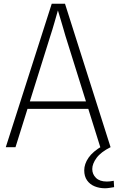

<svg xmlns="http://www.w3.org/2000/svg" viewBox="-20 -788 631 1028"><path d="M11 0 257 -768H328L572 0H517L330 -597Q326 -611 320.5 -630Q315 -649 309 -669Q303 -689 297.5 -707.5Q292 -726 288 -739H292Q288 -726 283 -707.5Q278 -689 272 -669Q266 -649 260.5 -630Q255 -611 250 -597L63 0ZM114 -205V-245H470V-205ZM542 220Q512 220 486.5 209.5Q461 199 446 177.5Q431 156 431 124Q431 90 454 56.5Q477 23 529 -7L572 0Q520 26 497 57.5Q474 89 474 117Q474 145 494 164.5Q514 184 552 184Q560 184 569.5 183Q579 182 589 180L591 214Q579 216 566 218Q553 220 542 220Z"/></svg>

Font: Yaldevi ExtraLight
Style: Regular
Weight: 200
Designer: Sol Matas, Rajitha Manaperi, Kosala Senevirathne
Foundry: Mooniak
Version: Version 1.100